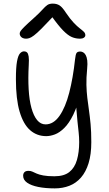

<svg xmlns="http://www.w3.org/2000/svg" viewBox="-20 -781 603 1062"><path d="M283 261Q231 261 191.5 253Q152 245 130 229.5Q108 214 108 191Q108 179 115 171.5Q122 164 138 164Q150 164 159.5 168.5Q169 173 182.5 179Q196 185 219.5 189.5Q243 194 281 194Q334 194 363.5 170.5Q393 147 405.5 104Q418 61 418 5Q418 -22 415 -49Q412 -76 408.5 -109.5Q405 -143 401.5 -189Q398 -235 397 -299L427 -271Q409 -195 385.5 -147Q362 -99 335.5 -73Q309 -47 283.5 -37.5Q258 -28 236 -28Q184 -28 146.5 -61Q109 -94 88.5 -163.5Q68 -233 68 -343Q68 -408 74 -441Q80 -474 90.5 -485.5Q101 -497 113 -497Q123 -497 129.5 -491Q136 -485 138.5 -468.5Q141 -452 139 -421Q135 -348 138.5 -287.5Q142 -227 154 -183.5Q166 -140 185.5 -116.5Q205 -93 232 -93Q276 -93 309 -140Q342 -187 363 -268.5Q384 -350 395 -452Q398 -480 403.5 -488Q409 -496 424 -496Q432 -496 440 -491.5Q448 -487 454 -476.5Q460 -466 462.5 -447.5Q465 -429 462 -400Q457 -349 458 -311Q459 -273 463 -239.5Q467 -206 472 -171.5Q477 -137 481 -95Q485 -53 485 5Q485 73 470 121.5Q455 170 428 201Q401 232 364 246.5Q327 261 283 261ZM124 -567Q113 -567 105 -571Q97 -575 93 -581.5Q89 -588 89 -595Q89 -602 94 -609.5Q99 -617 115.5 -633.5Q132 -650 168 -682Q199 -710 214.5 -727.5Q230 -745 241.5 -753Q253 -761 272 -761Q294 -761 309.5 -751Q325 -741 345 -710Q368 -676 387.5 -655.5Q407 -635 421.5 -624Q436 -613 444 -605Q452 -597 452 -586Q452 -578 444 -572.5Q436 -567 423 -567Q399 -567 377.5 -576Q356 -585 329 -612.5Q302 -640 263 -695L280 -696Q237 -650 210.5 -623.5Q184 -597 168 -585Q152 -573 142 -570Q132 -567 124 -567Z"/></svg>

Font: Shantell Sans Light
Style: Regular
Weight: 300
Designer: Stephen Nixon, Anya Danilova, Shantell Martin
Foundry: Arrow Type
Version: Version 1.011;[c5ecc13dd]